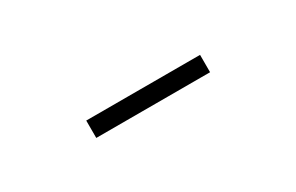

<svg xmlns="http://www.w3.org/2000/svg" viewBox="8 -530 693 450"><g transform="rotate(-30 355.0 -304.5)"><path d="M201 -327.5H509V-280.5H201Z"/></g></svg>

Font: League Mono UltraLight
Style: Regular
Weight: 200
Width: 6
Designer: Tyler Finck
Foundry: The League of Moveable Type / Tyler Finck
Version: Version 2.210